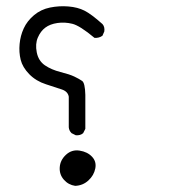

<svg xmlns="http://www.w3.org/2000/svg" viewBox="-20 -399 540 612"><path d="M219.7 193.4Q198.2 190.4 183.6 173.8Q168.9 157.2 170.4 134.3Q171.9 111.3 190.4 94.2Q209 77.1 233.9 81.1Q258.8 85 273.4 100.6Q288.1 116.2 283.7 138.2Q279.3 160.2 261.7 176.3Q244.1 192.4 219.7 193.4ZM221.7 32.2 208 25.4Q200.2 17.6 199.2 6.8V-90.8Q196.3 -107.4 177.2 -113.8Q158.2 -120.1 126.5 -130.4Q94.7 -140.6 73.2 -162.6Q51.8 -184.6 45.9 -208.5Q40 -232.4 42.5 -258.8Q44.9 -285.2 55.7 -308.6Q66.4 -332 88.4 -350.6Q110.4 -369.1 139.6 -375Q168.9 -380.9 198.2 -378.4Q227.5 -376 249 -365.2Q270.5 -354.5 306.6 -322.3Q314.5 -313.5 312.5 -298.8L306.6 -285.2Q295.9 -277.3 281.2 -278.3Q234.4 -317.4 210.4 -323.2Q186.5 -329.1 163.1 -325.7Q139.6 -322.3 124.5 -311Q109.4 -299.8 100.6 -279.3Q91.8 -258.8 97.2 -231.9Q102.5 -205.1 123 -190.9Q143.6 -176.8 172.9 -169.4Q202.1 -162.1 217.3 -154.8Q232.4 -147.5 241.7 -141.1Q251 -134.8 252 -96.7V11.7L245.1 25.4Q236.3 33.2 221.7 32.2Z"/></svg>

Font: JasonHandwriting4
Style: Regular
Weight: 400
Version: Version 1.01.21